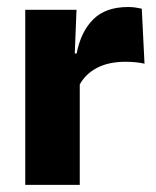

<svg xmlns="http://www.w3.org/2000/svg" viewBox="-20 -519 437 539"><path d="M200.9 -276 159 -368.9H195.2Q206.9 -430 241.7 -464.6Q276.4 -499.3 339.8 -499.3Q350.9 -499.3 360.2 -497.9Q369.6 -496.5 378 -494.6L385.7 -340.2Q375.1 -342.8 361 -344.2Q346.9 -345.6 332.5 -345.6Q283.5 -345.6 250.1 -327.3Q216.7 -309 200.9 -276ZM50.9 0V-491.4H194.8L188.5 -334.7L203.9 -332.5V0Z"/></svg>

Font: Anek Gurmukhi Medium
Style: Regular
Weight: 500
Designer: Sarang Kulkarni (Gurmukhi), Yesha Goshar (Latin)
Foundry: Ek Type
Version: Version 1.003